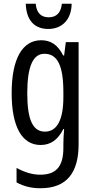

<svg xmlns="http://www.w3.org/2000/svg" viewBox="-20 -761 502 1021"><path d="M361 -741H309C304 -692 279 -669 239 -669C198 -669 174 -693 170 -741H117C120 -652 164 -607 237 -607C311 -607 360 -658 361 -741ZM199 -547C101 -547 42 -452 42 -266C42 -85 98 10 196 10C250 10 288 -18 317 -75H321C318 -43 317 -13 317 9V25C317 129 275 168 193 168C153 168 113 156 68 132V209C107 230 146 240 195 240C337 240 398 155 398 6V-537H330L321 -466H316C287 -523 250 -547 199 -547ZM216 -475C286 -475 317 -412 317 -270V-245C317 -123 283 -61 219 -61C155 -61 125 -123 125 -265C125 -402 153 -475 216 -475Z"/></svg>

Font: Noto Sans Devanagari ExtraCondensed
Style: Regular
Weight: 400
Width: 2
Designer: Jelle Bosma - Monotype Design Team
Foundry: Monotype Imaging Inc.
Version: Version 2.004